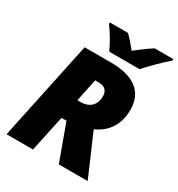

<svg xmlns="http://www.w3.org/2000/svg" viewBox="-213 -1063 1110 1199"><g transform="rotate(30 341.5 -463.5)"><path d="M314 -767H532C571 -810 633 -874 683 -916V-927H549C508 -901 469 -871 432 -842C414 -864 378 -908 356 -927H226V-916C256 -877 294 -811 314 -767ZM16 0H207L262 -260H298L393 0H601L472 -299C534 -326 610 -387 610 -518C610 -649 520 -714 356 -714H167ZM318 -405H293L327 -568H353C402 -568 419 -540 419 -506C419 -433 369 -405 318 -405Z"/></g></svg>

Font: Noto Sans Black
Style: Italic
Weight: 900
Italic angle: -12°
Designer: Monotype Design Team
Foundry: Monotype Imaging Inc.
Version: Version 2.013